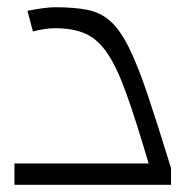

<svg xmlns="http://www.w3.org/2000/svg" viewBox="-20 -511 543 531"><path d="M20 0V-59H391Q356 -178 329.5 -252Q303 -326 276 -365Q249 -404 215 -418.5Q181 -433 132 -433Q119 -433 102 -430.5Q85 -428 71 -424L56 -481Q80 -486 100 -488.5Q120 -491 132 -491Q184 -491 220.5 -484Q257 -477 284 -453.5Q311 -430 335.5 -381.5Q360 -333 387.5 -251.5Q415 -170 453 -46V0Z"/></svg>

Font: Changa ExtraLight ExtraLight
Style: Regular
Weight: 250
Version: Version 3.002; ttfautohint (v1.8.2)